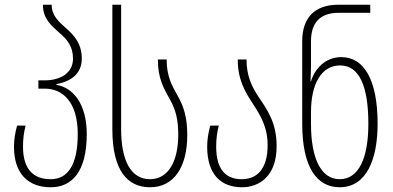

<svg xmlns="http://www.w3.org/2000/svg" viewBox="-20 -780 1657 810"><path d="M194 10C283 10 346 -55 346 -214C346 -345 286 -411 218 -422V-425C286 -438 325 -473 325 -533C325 -596 293 -630 261 -659C227 -689 198 -714 198 -760H161C161 -702 195 -673 231 -641C262 -615 288 -585 288 -533C288 -467 228 -441 169 -441H142V-406H170C242 -406 308 -352 308 -215C308 -84 266 -24 194 -24C128 -24 77 -58 77 -162C77 -195 81 -222 88 -250H52C44 -220 39 -192 39 -161C39 -46 100 10 194 10Z M613 10C715 10 770 -77 770 -210C770 -281 757 -328 730 -375C705 -419 683 -459 683 -529H646C646 -448 671 -407 697 -360C721 -318 732 -276 732 -212C732 -101 691 -24 613 -24C534 -24 491 -99 491 -236V-760H454V-235C454 -61 517 10 613 10Z M1001 10C1074 10 1147 -37 1147 -163C1147 -263 1108 -316 1071 -371C1043 -413 1020 -459 1020 -529H983C983 -442 1015 -391 1047 -342C1078 -294 1109 -246 1109 -167C1109 -68 1065 -24 1000 -24C942 -24 892 -54 892 -162C892 -195 896 -222 903 -250H867C859 -220 854 -192 854 -161C854 -42 914 10 1001 10Z M1413 10C1527 10 1573 -109 1573 -258C1573 -441 1517 -539 1420 -539C1350 -539 1307 -487 1292 -437H1290C1291 -463 1292 -484 1292 -506V-606C1292 -684 1330 -726 1409 -726H1542V-760H1407C1310 -760 1255 -708 1255 -606V-258C1255 -72 1318 10 1413 10ZM1413 -24C1335 -24 1292 -110 1292 -257V-307C1292 -428 1337 -504 1415 -504C1494 -504 1534 -420 1534 -258C1534 -112 1493 -24 1413 -24Z"/></svg>

Font: Noto Sans Georgian ExtraCondensed ExtraLight
Style: Regular
Weight: 200
Width: 2
Designer: Monotype Design Team, Akaki Razmadze
Foundry: Google LLC
Version: Version 2.005